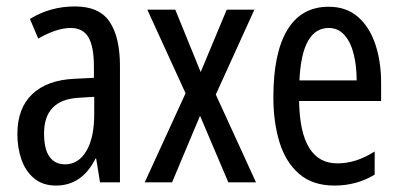

<svg xmlns="http://www.w3.org/2000/svg" viewBox="-20 -567 1245 597"><path d="M213 -547Q289 -547 321 -499Q353 -451 353 -362V0H291L279 -74H277Q235 10 154 10Q113 10 86 -12.5Q59 -35 46.5 -71.5Q34 -108 34 -150Q34 -230 80 -274Q126 -318 211 -322L272 -325V-360Q272 -422 255 -451Q238 -480 200 -480Q156 -480 99 -447L73 -508Q136 -547 213 -547ZM225 -263Q117 -257 117 -152Q117 -103 134 -79.5Q151 -56 182 -56Q224 -56 248.5 -97.5Q273 -139 273 -212V-266Z M557 -277 438 -537H525L604 -343L685 -537H771L651 -273L776 0H690L602 -207L515 0H430Z M1002 -546Q1057 -546 1093 -514.5Q1129 -483 1147 -429.5Q1165 -376 1165 -309V-253H910Q913 -59 1029 -59Q1058 -59 1086.5 -68Q1115 -77 1145 -96V-24Q1089 10 1020 10Q952 10 910 -26.5Q868 -63 849 -125Q830 -187 830 -265Q830 -402 873.5 -474Q917 -546 1002 -546ZM1002 -480Q961 -480 938 -440Q915 -400 911 -317H1089Q1089 -361 1080 -398Q1071 -435 1051.5 -457.5Q1032 -480 1002 -480Z"/></svg>

Font: Noto Sans Tamil ExtraCondensed
Style: Regular
Weight: 400
Width: 2
Designer: Jelle Bosma - Monotype Design Team
Foundry: Monotype Imaging Inc.
Version: Version 2.004; ttfautohint (v1.8.4.7-5d5b)